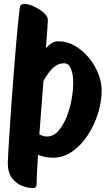

<svg xmlns="http://www.w3.org/2000/svg" viewBox="-20 -795 572 986"><path d="M150 171Q124 171 93.5 159.5Q63 148 41.5 119.5Q20 91 20 40Q20 30 22.5 -12Q25 -54 29 -118Q33 -182 38.5 -258Q44 -334 50 -412Q56 -490 62 -560.5Q68 -631 73.5 -684Q79 -737 83 -762Q85 -770 93 -772.5Q101 -775 107 -775Q122 -775 142.5 -767Q163 -759 182 -747Q201 -735 213.5 -720.5Q226 -706 226 -692Q226 -684 223 -645.5Q220 -607 216 -548Q230 -564 246 -573.5Q262 -583 280 -583Q324 -583 364 -560Q404 -537 435 -500Q466 -463 484 -418.5Q502 -374 502 -332Q502 -271 482.5 -210Q463 -149 429 -98Q395 -47 349.5 -16Q304 15 252 15Q213 15 175 0Q172 52 170 92.5Q168 133 168 155Q168 160 163.5 165.5Q159 171 150 171ZM309 -470Q279 -470 254.5 -448.5Q230 -427 203 -379Q198 -312 192.5 -241Q187 -170 182 -105Q202 -94 221 -94Q254 -94 279 -122Q304 -150 321.5 -193Q339 -236 347.5 -283.5Q356 -331 356 -371Q356 -413 344.5 -441.5Q333 -470 309 -470Z"/></svg>

Font: Protest Riot
Style: Regular
Weight: 400
Designer: Octavio Pardo
Foundry: Ashler Design
Version: Version 2.005; ttfautohint (v1.8.4.7-5d5b)